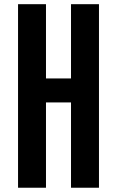

<svg xmlns="http://www.w3.org/2000/svg" viewBox="-20 -879 548 899"><path d="M64.5 0V-859.4H195.3V-511.7H312.5V-859.4H443.4V0H312.5V-399.4H195.3V0Z"/></svg>

Font: Antonio
Style: Bold
Weight: 700
Designer: Vernon Adams
Foundry: Vernon Adams
Version: Version 1.002